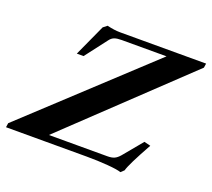

<svg xmlns="http://www.w3.org/2000/svg" viewBox="-180 -825 1095 993"><g transform="rotate(20 368.0 -328.5)"><path d="M572.8 16.1Q552.7 8.8 497.3 4.4Q441.9 0 380.9 0H-62.5L-59.1 -23.4L592.3 -628.4H345.7Q320.8 -628.4 306.4 -623.3Q292 -618.2 281.2 -604L188.5 -482.9H151.4L230.5 -656.2L252 -672.9Q292 -663.1 324.2 -663.1H797.4L793.9 -639.6L159.7 -38.1H481.4Q505.4 -38.1 519.8 -44.7Q534.2 -51.3 548.8 -68.4L636.2 -173.8L671.4 -165Q598.6 -34.2 590.3 -0.5Z"/></g></svg>

Font: Elstob 10pt
Style: Bold Italic
Weight: 700
Italic angle: -20°
Designer: Peter S. Baker
Version: Version 1.015